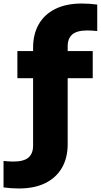

<svg xmlns="http://www.w3.org/2000/svg" viewBox="-80 -838 571 1088"><path d="M27.5 230Q2.5 230 -17.5 228.5Q-37.5 227 -60 224V74Q-44.5 75.5 -31.2 76.5Q-18 77.5 -4.5 77.5Q54.5 77.5 81 55Q107.5 32.5 107.5 -13V-567.5Q107.5 -644.5 139.8 -700.8Q172 -757 233.8 -787.5Q295.5 -818 383 -818Q408.5 -818 428.5 -816.5Q448.5 -815 471 -812V-662Q455 -663.5 442.2 -664.5Q429.5 -665.5 415.5 -665.5Q356.5 -665.5 330 -643Q303.5 -620.5 303.5 -575V-20.5Q303.5 56.5 271 112.8Q238.5 169 177 199.5Q115.5 230 27.5 230ZM18.5 -395V-548.5H445.5V-395Z"/></svg>

Font: Encode Sans SC SemiExpanded ExtraBold
Style: Regular
Weight: 800
Width: 6
Designer: Multiple Designers
Foundry: Impallari Type
Version: Version 3.002